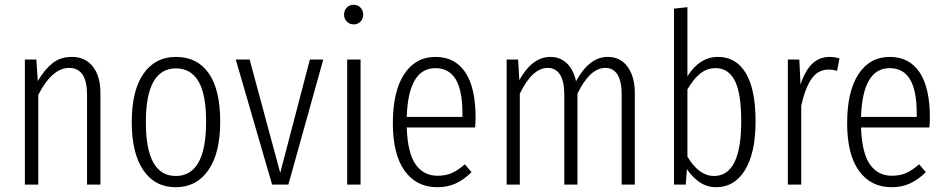

<svg xmlns="http://www.w3.org/2000/svg" viewBox="-20 -772 3955 803"><path d="M400 -383V0H344V-376Q344 -488 269 -488Q198 -488 140 -375V0H84V-523H132L138 -433Q167 -482 200 -508Q233 -534 280 -534Q337 -534 368.5 -493.5Q400 -453 400 -383Z M901 -263Q901 -132 851.5 -60.5Q802 11 715 11Q628 11 579.5 -60Q531 -131 531 -261Q531 -393 580 -463.5Q629 -534 716 -534Q805 -534 853 -465.5Q901 -397 901 -263ZM590 -261Q590 -36 715 -36Q842 -36 842 -263Q842 -378 810 -432Q778 -486 716 -486Q590 -486 590 -261Z M1332 -523 1186 0H1118L966 -523H1024L1152 -49L1276 -523Z M1488 -523V0H1432V-523ZM1499 -710Q1499 -694 1488 -682Q1477 -670 1459 -670Q1442 -670 1430.5 -682Q1419 -694 1419 -710Q1419 -728 1430 -740Q1441 -752 1459 -752Q1477 -752 1488 -740Q1499 -728 1499 -710Z M1967 -239H1681Q1685 -131 1718.5 -84Q1752 -37 1810 -37Q1844 -37 1870 -48.5Q1896 -60 1924 -85L1952 -52Q1921 -21 1886.5 -5Q1852 11 1809 11Q1722 11 1672.5 -57.5Q1623 -126 1623 -257Q1623 -390 1670.5 -462Q1718 -534 1801 -534Q1883 -534 1926 -469.5Q1969 -405 1969 -281Q1969 -259 1967 -239ZM1914 -299Q1914 -393 1886 -440Q1858 -487 1801 -487Q1688 -487 1681 -283H1914Z M2635 -383V0H2580V-376Q2580 -432 2562.5 -460Q2545 -488 2512 -488Q2447 -488 2395 -380V0H2340V-376Q2340 -432 2322 -460Q2304 -488 2271 -488Q2206 -488 2154 -380V0H2099V-523H2147L2152 -437Q2206 -534 2282 -534Q2323 -534 2351 -507Q2379 -480 2389 -432Q2444 -534 2522 -534Q2575 -534 2605 -492.5Q2635 -451 2635 -383Z M3140 -264Q3140 -133 3096 -61Q3052 11 2975 11Q2937 11 2906 -10Q2875 -31 2853 -65L2848 0H2799V-736L2855 -742V-453Q2906 -534 2983 -534Q3058 -534 3099 -466.5Q3140 -399 3140 -264ZM3080 -264Q3080 -383 3053 -435Q3026 -487 2973 -487Q2936 -487 2907.5 -463.5Q2879 -440 2855 -398V-117Q2903 -36 2966 -36Q3080 -36 3080 -264Z M3491 -528 3481 -476Q3463 -481 3445 -481Q3402 -481 3375 -443.5Q3348 -406 3331 -330V0H3275V-523H3323L3328 -418Q3347 -477 3377 -505.5Q3407 -534 3451 -534Q3469 -534 3491 -528Z M3867 -239H3581Q3585 -131 3618.5 -84Q3652 -37 3710 -37Q3744 -37 3770 -48.5Q3796 -60 3824 -85L3852 -52Q3821 -21 3786.5 -5Q3752 11 3709 11Q3622 11 3572.5 -57.5Q3523 -126 3523 -257Q3523 -390 3570.5 -462Q3618 -534 3701 -534Q3783 -534 3826 -469.5Q3869 -405 3869 -281Q3869 -259 3867 -239ZM3814 -299Q3814 -393 3786 -440Q3758 -487 3701 -487Q3588 -487 3581 -283H3814Z"/></svg>

Font: Fira Sans Extra Condensed Light
Style: Regular
Weight: 300
Width: 1
Designer: Carrois Corporate & Edenspiekermann AG
Foundry: Carrois Corporate GbR & Edenspiekermann AG
Version: Version 4.203